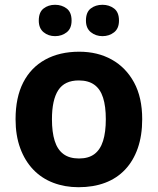

<svg xmlns="http://www.w3.org/2000/svg" viewBox="-20 -838 659 802"><path d="M574 -340Q574 -272 555.5 -219Q537 -166 502.5 -129.5Q468 -93 419 -74.5Q370 -56 308 -56Q251 -56 202.5 -74.5Q154 -93 119 -129.5Q84 -166 64.5 -219Q45 -272 45 -340Q45 -431 77 -493.5Q109 -556 169 -589Q229 -622 311 -622Q388 -622 447 -589Q506 -556 540 -493.5Q574 -431 574 -340ZM197 -340Q197 -286 208.5 -249.5Q220 -213 245 -194.5Q270 -176 310 -176Q350 -176 374.5 -194.5Q399 -213 410.5 -249.5Q422 -286 422 -340Q422 -394 410.5 -430Q399 -466 374 -484Q349 -502 309 -502Q250 -502 223.5 -461.5Q197 -421 197 -340ZM142 -752Q142 -787 162 -802.5Q182 -818 210 -818Q238 -818 258.5 -802.5Q279 -787 279 -752Q279 -719 258.5 -703Q238 -687 210 -687Q182 -687 162 -703.5Q142 -720 142 -752ZM339 -752Q339 -787 359 -802.5Q379 -818 408 -818Q436 -818 456.5 -802.5Q477 -787 477 -752Q477 -719 456.5 -703Q436 -687 408 -687Q380 -687 359.5 -703.5Q339 -720 339 -752Z"/></svg>

Font: Noto Sans Malayalam UI
Style: Regular
Weight: 400
Designer: Jelle Bosma - Monotype Design Team
Foundry: Monotype Imaging Inc.
Version: Version 2.104